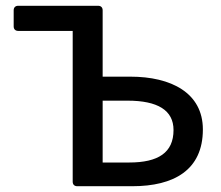

<svg xmlns="http://www.w3.org/2000/svg" viewBox="-20 -644 764 664"><path d="M231.4 -537.1V-15.6C231.4 -5.9 237.3 0 247.1 0H437.5C581.1 0 681.6 -55.7 681.6 -196.3C681.6 -323.2 571.3 -378.9 430.7 -378.9H335V-608.4C335 -618.2 329.1 -624 319.3 -624H43C33.2 -624 27.3 -618.2 27.3 -608.4V-552.7C27.3 -543 33.2 -537.1 43 -537.1ZM426.8 -82H335V-295.9H420.9C525.4 -295.9 580.1 -262.7 580.1 -194.3C580.1 -116.2 527.3 -82 426.8 -82Z"/></svg>

Font: Ed Sans Neue Medium
Style: Regular
Weight: 500
Designer: Stephen Hutchings
Version: Version 1.004;PS 001.004;hotconv 1.0.88;makeotf.lib2.5.64775